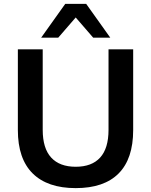

<svg xmlns="http://www.w3.org/2000/svg" viewBox="-20 -959 778 989"><path d="M370 10Q225 10 148.5 -65.5Q72 -141 72 -289V-705H200V-290Q200 -195 243.5 -147.5Q287 -100 370 -100Q453 -100 496 -147.5Q539 -195 539 -290V-705H666V-289Q666 -141 591 -65.5Q516 10 370 10ZM192 -765 316 -939H424L548 -765H460L370 -869L280 -765Z"/></svg>

Font: Nunito Sans 12pt ExtraLight 12pt
Style: Bold
Weight: 700
Version: Version 3.101;gftools[0.9.27]